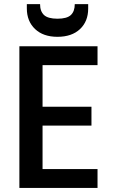

<svg xmlns="http://www.w3.org/2000/svg" viewBox="-20 -923 564 943"><path d="M459 -695.8V-603H189V-398.9H429.2V-306.2H189V-92.8H459V0H75.2V-695.8ZM413.1 -880.9Q413.1 -817.9 372.8 -780Q332.5 -742.2 262.2 -742.2Q192.4 -742.2 152.1 -780.5Q111.8 -818.8 111.8 -881.8V-902.8H176.8Q176.8 -867.2 196.3 -849.1Q215.8 -831.1 262.2 -831.1Q308.6 -831.1 327.9 -849.1Q347.2 -867.2 347.2 -902.8H413.1Z"/></svg>

Font: SVN-Poppins Medium
Style: Regular
Weight: 500
Designer: Ninad Kale (Devanagari), Jonny Pinhorn (Latin)
Foundry: Indian Type Foundry
Version: Version 3.002 2017